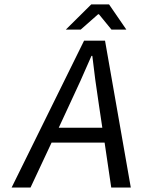

<svg xmlns="http://www.w3.org/2000/svg" viewBox="-20 -843 640 863"><path d="M275.9 -710 390.1 -823.2H470.2L547.9 -710H481L424.8 -778.8H420.9L342.8 -710ZM32.2 0 357.9 -660.2H452.1L567.9 0H480L450.2 -202.1H211.9L117.2 0ZM244.1 -269H439.9L424.8 -370.1Q406.2 -491.2 395 -591.8H391.1Q342.3 -478.5 291 -370.1Z"/></svg>

Font: Office Code Pro Italic
Style: Regular
Weight: 400
Italic angle: -9°
Designer: Nathan Rutzky & Paul D. Hunt
Foundry: Adobe Systems Incorporated
Version: Version 1.004;PS 001.004;hotconv 1.0.70;makeotf.lib2.5.58329